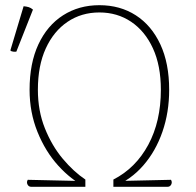

<svg xmlns="http://www.w3.org/2000/svg" viewBox="-20 -720 757 740"><path d="M309 -28V0Q254 -27 204.5 -81.5Q155 -136 124.5 -211.5Q94 -287 94 -374Q94 -476 128 -549Q162 -622 223 -661Q284 -700 363 -700Q443 -700 503.5 -661Q564 -622 598 -549Q632 -476 632 -374Q632 -287 606 -212Q580 -137 532 -82Q484 -27 417 0V-28Q503 -72 551.5 -162Q600 -252 600 -374Q600 -467 569.5 -533.5Q539 -600 485.5 -636Q432 -672 363 -672Q294 -672 240.5 -636Q187 -600 156.5 -533.5Q126 -467 126 -374Q126 -293 153 -225.5Q180 -158 222 -108Q264 -58 309 -28ZM101 0Q95 0 91.5 -2.5Q88 -5 86 -9Q84 -13 84 -17.5Q84 -22 87 -27L309 -22V0ZM417 0V-22L639 -27Q642 -22 642 -17.5Q642 -13 640 -9Q638 -5 634.5 -2.5Q631 0 625 0ZM43 -521Q39 -520 30.5 -521Q22 -522 20 -526L71 -696Q82 -695 90.5 -692.5Q99 -690 107 -683Z"/></svg>

Font: Arima Thin Thin
Style: Regular
Weight: 250
Version: Version 1.100